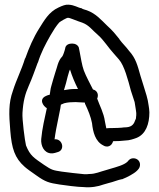

<svg xmlns="http://www.w3.org/2000/svg" viewBox="-20 -664 678 820"><path d="M561 -162C561 -158 560 -155 558 -152V-151L557 -150C551 -130 539 -120 512 -120H510C501 -118 467 -117 455 -117C447 -117 442 -117 434 -116C432 -125 430 -138 428 -146C423 -182 406 -212 395 -243C402 -258 397 -277 377 -282C364 -308 348 -337 338 -363C330 -385 325 -418 320 -444L317 -459V-460C313 -472 301 -478 288 -478C276 -478 263 -474 259 -461V-460C257 -449 249 -426 246 -423C227 -404 224 -375 216 -354C210 -336 204 -313 199 -296C195 -284 195 -271 192 -259C186 -259 176 -254 176 -254C145 -240 164 -211 180 -202C171 -160 160 -115 156 -70C154 -41 168 -11 198 -9C203 -9 209 -9 215 -11L225 -14C260 -22 247 -73 213 -69C216 -94 223 -130 228 -153L238 -203V-204C239 -209 239 -213 240 -217L254 -223C269 -227 285 -228 302 -228C313 -228 328 -226 342 -226C343 -224 343 -223 343 -221V-220L344 -219C356 -194 368 -165 373 -138C377 -100 387 -60 421 -43C436 -33 457 -38 463 -61C480 -61 501 -62 516 -64C531 -64 550 -70 563 -75C603 -91 618 -135 618 -184C618 -195 616 -204 615 -212C611 -245 602 -268 594 -295C591 -305 586 -320 580 -340C567 -386 560 -415 531 -447C517 -466 503 -478 490 -496V-497L466 -526C456 -537 448 -545 437 -555C413 -578 390 -606 351 -620C342 -623 332 -625 328 -629H327C313 -631 298 -643 272 -644C260 -645 247 -640 230 -632C188 -613 168 -575 147 -542C123 -504 104 -460 88 -415H87C73 -368 50 -324 35 -276C16 -223 18 -177 24 -105C30 -30 43 11 85 48C95 57 112 69 135 85C174 113 189 117 234 124C253 127 313 135 337 135C368 138 398 133 422 124L443 118C465 113 484 104 502 101H504L505 100C521 94 552 78 564 66C568 62 578 54 578 39C578 23 565 12 550 12C535 12 529 21 524 27C509 41 478 49 451 57L431 63C408 69 387 79 363 79H362C356 80 350 80 340 80C319 78 263 72 244 69C206 63 202 63 168 40C125 10 109 2 91 -43C86 -63 74 -156 76 -182C79 -231 87 -262 103 -298C117 -329 129 -364 141 -396L142 -397C155 -439 174 -475 195 -512L214 -543C221 -554 228 -562 233 -568C237 -572 264 -588 270 -588C276 -588 282 -585 291 -582C294 -580 332 -567 332 -567C361 -556 373 -536 399 -514C423 -493 443 -460 467 -434L488 -410C511 -384 527 -322 539 -277C544 -259 550 -246 555 -228L559 -203C560 -194 562 -186 562 -181C562 -174 562 -167 561 -164ZM254 -282C259 -297 265 -320 269 -337L276 -361C277 -363 278 -364 279 -367C288 -338 299 -312 313 -284H302C284 -284 269 -282 253 -279C253 -279 254 -280 254 -282Z"/></svg>

Font: Stray Cat
Style: Bd
Weight: 700
Version: Version 1.0